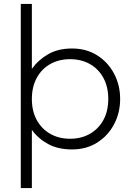

<svg xmlns="http://www.w3.org/2000/svg" viewBox="-20 -740 667 970"><path d="M85 210V-720H141V-392Q172.5 -436.5 222.8 -465.8Q273 -495 344 -495Q416.5 -495 471.2 -460.2Q526 -425.5 556.5 -367.5Q587 -309.5 587 -240Q587 -170.5 556.5 -112.5Q526 -54.5 471.2 -19.8Q416.5 15 344 15Q273 15 222.8 -12.5Q172.5 -40 141 -84V210ZM334 -39Q390.5 -39 434 -63.8Q477.5 -88.5 502.2 -133.5Q527 -178.5 527 -240Q527 -301.5 502.2 -346.8Q477.5 -392 434 -416.5Q390.5 -441 334 -441Q277.5 -441 234 -416.5Q190.5 -392 165.8 -346.8Q141 -301.5 141 -240Q141 -178.5 165.8 -133.5Q190.5 -88.5 234 -63.8Q277.5 -39 334 -39Z"/></svg>

Font: Geologica Thin
Style: Regular
Weight: 100
Designer: Sindre Bremnes, Frode Helland
Foundry: Monokrom Skriftforlag AS
Version: Version 1.010; ttfautohint (v1.8.4.7-5d5b);gftools[0.9.28]